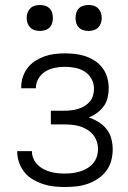

<svg xmlns="http://www.w3.org/2000/svg" viewBox="-20 -742 515 770"><path d="M240 8Q218 8 195.5 5.5Q173 3 152 -4Q131 -11 111.5 -22.5Q92 -34 78 -51.5Q64 -69 56.5 -90.5Q49 -112 49 -134V-136H108V-135Q108 -120 114 -106Q120 -92 130.5 -81.5Q141 -71 154 -64Q167 -57 181.5 -53Q196 -49 210.5 -47.5Q225 -46 240 -46Q256 -46 271.5 -48Q287 -50 301.5 -54.5Q316 -59 329.5 -67Q343 -75 353 -86.5Q363 -98 368 -113Q373 -128 373 -144Q373 -160 368 -175Q363 -190 353 -202Q343 -214 329 -222.5Q315 -231 300 -235.5Q285 -240 269 -241.5Q253 -243 238 -243H184V-298H238Q252 -298 265.5 -299.5Q279 -301 292.5 -305Q306 -309 318.5 -316.5Q331 -324 340 -334.5Q349 -345 353 -359Q357 -373 357 -387Q357 -407 347 -425.5Q337 -444 319.5 -455Q302 -466 281.5 -470Q261 -474 240 -474Q220 -474 200 -470Q180 -466 163 -456Q146 -446 135 -428Q124 -410 124 -390V-388H65V-392Q65 -413 71.5 -433Q78 -453 90.5 -469.5Q103 -486 121 -497.5Q139 -509 158.5 -516Q178 -523 199 -525.5Q220 -528 240 -528Q262 -528 283 -525.5Q304 -523 324 -516Q344 -509 362 -497Q380 -485 392.5 -467.5Q405 -450 410.5 -429.5Q416 -409 416 -388Q416 -369 411.5 -350Q407 -331 396 -316Q385 -301 369.5 -289.5Q354 -278 336 -271Q357 -264 375.5 -252.5Q394 -241 407.5 -224Q421 -207 426.5 -185.5Q432 -164 432 -143Q432 -120 426 -97.5Q420 -75 406 -56.5Q392 -38 372.5 -25Q353 -12 331 -4.5Q309 3 286 5.5Q263 8 240 8ZM335 -618Q325 -618 314.5 -621Q304 -624 296.5 -631.5Q289 -639 286 -649Q283 -659 283 -670Q283 -681 286 -691Q289 -701 296.5 -708.5Q304 -716 314.5 -719Q325 -722 335 -722Q346 -722 356 -719Q366 -716 373.5 -708.5Q381 -701 384.5 -691Q388 -681 388 -670Q388 -659 384.5 -649Q381 -639 373.5 -631.5Q366 -624 356 -621Q346 -618 335 -618ZM140 -618Q129 -618 119 -621Q109 -624 101.5 -631.5Q94 -639 90.5 -649Q87 -659 87 -670Q87 -681 90.5 -691Q94 -701 101.5 -708.5Q109 -716 119 -719Q129 -722 140 -722Q150 -722 160.5 -719Q171 -716 178.5 -708.5Q186 -701 189 -691Q192 -681 192 -670Q192 -659 189 -649Q186 -639 178.5 -631.5Q171 -624 160.5 -621Q150 -618 140 -618Z"/></svg>

Font: Iosevka QP Light
Style: Regular
Weight: 300
Designer: Belleve Invis
Foundry: Belleve Invis
Version: Version 20.0.0; ttfautohint (v1.8.4)